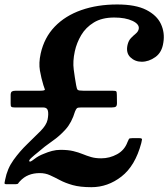

<svg xmlns="http://www.w3.org/2000/svg" viewBox="-48 -784 735 838"><path d="M-25.5 0Q-16.5 -47.5 11 -85.8Q38.5 -124 71 -155.2Q103.5 -186.5 129 -212.2Q154.5 -238 159.5 -261Q164.5 -285.5 161.2 -300.2Q158 -315 141 -315H16.5Q5.5 -315 1.8 -317.8Q-2 -320.5 -1.5 -332.5V-371Q-1 -382 4.5 -385Q10 -388 20.5 -388H126Q149.5 -388 147.8 -393.8Q146 -399.5 141.5 -412Q132 -443 126.2 -476Q120.5 -509 129.5 -550Q145 -620 191 -667.8Q237 -715.5 307 -740Q377 -764.5 463.5 -764.5Q544 -764.5 590.5 -740.8Q637 -717 654.5 -679Q672 -641 665 -598.5Q659 -555.5 630.2 -535Q601.5 -514.5 570.5 -514.5Q541.5 -514.5 521.2 -533.8Q501 -553 508.5 -587.5Q513 -607 523.8 -618Q534.5 -629 544.8 -637.5Q555 -646 557.5 -657.5Q561.5 -678 530.5 -692.8Q499.5 -707.5 450.5 -707.5Q397 -707.5 361.8 -686Q326.5 -664.5 306.5 -630.8Q286.5 -597 278.5 -560Q269 -516.5 273.8 -480.5Q278.5 -444.5 284.5 -411.5Q287 -396 291 -392Q295 -388 317 -388H442.5Q456 -388 459 -385.5Q462 -383 462 -369.5L462.5 -334Q462.5 -322 457.5 -318.5Q452.5 -315 439.5 -315H306Q292 -315 288 -311.8Q284 -308.5 279.5 -297.5Q265 -249 238.5 -219.5Q212 -190 179.8 -167.8Q147.5 -145.5 116.5 -118.5Q102.5 -107.5 89 -95.2Q75.5 -83 81 -79Q84 -76 102 -90Q120 -104 142.5 -112.5Q161 -120.5 179 -125.2Q197 -130 216 -130Q249 -130 271.8 -124.5Q294.5 -119 312.8 -111.5Q331 -104 349.8 -98.5Q368.5 -93 394 -93Q430.5 -93 463 -110.8Q495.5 -128.5 508.5 -164Q513 -174 514.8 -177.5Q516.5 -181 529 -181H560.5Q572.5 -181 571.8 -175Q571 -169 568.5 -159Q542 -60 482.2 -13.5Q422.5 33 351 33Q301.5 33 269 23.8Q236.5 14.5 213.5 2.2Q190.5 -10 170.2 -19.2Q150 -28.5 125.5 -28.5Q71.5 -28.5 39.5 6.5Q34 12 31.8 16Q29.5 20 20 20H-20Q-29.5 20 -28.2 14Q-27 8 -25.5 0Z"/></svg>

Font: Besley* Narrow Semi
Style: Italic
Weight: 600
Width: 4
Italic angle: -13°
Designer: Owen Earl
Foundry: indestructible type*
Version: Version 3.000; ttfautohint (v1.8.3)